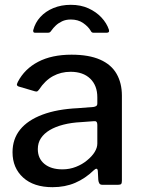

<svg xmlns="http://www.w3.org/2000/svg" viewBox="-20 -767 592 797"><path d="M369 -60Q334 -26 292 -8Q250 10 198 10Q120 10 76 -30Q32 -70 32 -135Q32 -190 63.5 -229Q95 -268 156 -291Q217 -314 304 -318L368 -323Q375 -324 379.5 -327Q384 -330 384 -338V-363Q384 -412 354.5 -440.5Q325 -469 273 -469Q233 -469 200 -451Q167 -433 142 -395Q138 -390 135 -388Q132 -386 125 -388L57 -408Q52 -410 50.5 -413.5Q49 -417 54 -427Q82 -481 138.5 -510.5Q195 -540 277 -540Q349 -540 395.5 -519.5Q442 -499 464 -460.5Q486 -422 486 -370V-17Q486 -7 483 -3.5Q480 0 471 0H404Q396 0 392.5 -5.5Q389 -11 388 -20L386 -58Q384 -74 369 -60ZM384 -249Q384 -266 370 -264L316 -260Q276 -258 243 -249.5Q210 -241 186.5 -227Q163 -213 150 -193.5Q137 -174 137 -148Q137 -109 164.5 -86.5Q192 -64 239 -64Q269 -64 295.5 -74.5Q322 -85 341 -101Q362 -118 373 -136Q384 -154 384 -171V-249ZM422 -631H369Q365 -631 362 -632.5Q359 -634 356 -640Q346 -657 325 -671.5Q304 -686 274 -686Q253 -686 237.5 -678.5Q222 -671 211.5 -661Q201 -651 194 -641Q190 -635 187 -633Q184 -631 177 -631H125Q120 -631 118.5 -635Q117 -639 118 -642Q126 -673 147.5 -696.5Q169 -720 201.5 -733.5Q234 -747 274 -747Q315 -747 347 -732.5Q379 -718 401 -694.5Q423 -671 432 -644Q436 -631 422 -631Z"/></svg>

Font: Libre Franklin Medium
Style: Regular
Weight: 500
Designer: Pablo Impallari, Rodrigo Fuenzalida, Nhung Nguyen
Foundry: Impallari Type
Version: Version 3.000